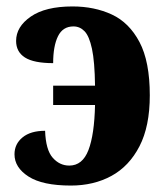

<svg xmlns="http://www.w3.org/2000/svg" viewBox="-20 -566 510 596"><path d="M200 10Q112 10 68.5 -18Q25 -46 25 -87Q25 -119 50 -139.5Q75 -160 120 -160Q122 -101 143.5 -76.5Q165 -52 195 -52Q236 -52 254.5 -100Q273 -148 275 -240H145V-300H275Q274 -375 265.5 -414.5Q257 -454 242.5 -469Q228 -484 208 -484Q175 -484 160 -453.5Q145 -423 145 -370Q85 -370 57.5 -387.5Q30 -405 30 -439Q30 -483 75.5 -514.5Q121 -546 205 -546Q273 -546 327 -521Q381 -496 413 -435.5Q445 -375 445 -270Q445 -174 413 -112Q381 -50 326 -20Q271 10 200 10Z"/></svg>

Font: Noto Serif ExtraCondensed Black
Style: Regular
Weight: 900
Width: 2
Designer: Monotype Design Team
Foundry: Monotype Imaging Inc.
Version: Version 2.015; ttfautohint (v1.8.4.7-5d5b)